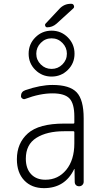

<svg xmlns="http://www.w3.org/2000/svg" viewBox="-20 -975 540 1005"><path d="M275.4 -850.6Q253.9 -832 226.6 -832Q219.7 -832 216.8 -839.4Q213.9 -846.7 218.8 -851.6L291 -928.7Q315.4 -955.1 350.6 -955.1H353.5Q363.3 -955.1 366.7 -945.8Q370.1 -936.5 363.3 -930.7ZM306.6 -750.5Q283.2 -774.4 250 -774.4Q216.8 -774.4 193.4 -750.5Q169.9 -726.6 169.9 -693.8Q169.9 -661.1 193.4 -637.7Q216.8 -614.3 250 -614.3Q283.2 -614.3 306.6 -637.7Q330.1 -661.1 330.1 -693.8Q330.1 -726.6 306.6 -750.5ZM165 -608.9Q129.9 -643.6 129.9 -693.8Q129.9 -744.1 165 -779.3Q200.2 -814.5 250 -814.5Q299.8 -814.5 335 -779.3Q370.1 -744.1 370.1 -693.8Q370.1 -643.6 335 -608.9Q299.8 -574.2 250 -574.2Q200.2 -574.2 165 -608.9ZM315.4 -288.1Q225.6 -288.1 170.4 -253.4Q115.2 -218.8 115.2 -144.5Q115.2 -92.8 142.6 -63.5Q169.9 -34.2 217.8 -34.2Q284.2 -34.2 326.7 -85.9Q369.1 -137.7 369.1 -224.6V-283.2Q369.1 -288.1 364.3 -288.1ZM210 9.8Q145.5 9.8 106.9 -30.8Q68.4 -71.3 68.4 -141.6Q68.4 -225.6 126 -276.9Q183.6 -328.1 315.4 -328.1H364.3Q369.1 -328.1 369.1 -332V-365.2Q369.1 -432.6 343.8 -459.5Q318.4 -486.3 254.9 -486.3Q188.5 -486.3 111.3 -457Q104.5 -454.1 97.2 -459Q89.8 -463.9 89.8 -471.7Q89.8 -495.1 112.3 -502.9Q191.4 -530.3 254.9 -530.3Q344.7 -530.3 381.3 -491.7Q418 -453.1 418 -355.5V-23.4Q418 -13.7 411.1 -6.8Q404.3 0 394 0Q383.8 0 377.4 -6.3Q371.1 -12.7 371.1 -23.4L370.1 -89.8Q370.1 -90.8 369.1 -90.8Q368.2 -90.8 368.2 -89.8Q320.3 9.8 210 9.8Z"/></svg>

Font: Rounded-L Mgen+ 1m light
Style: Regular
Weight: 200
Designer: [Source Han Sans]
Ryoko NISHIZUKA  (kana & ideographs); Paul D. Hunt (Latin, Greek & Cyrillic); Wenlong ZHANG  (bopomofo
Version: Version 1.059.20150602